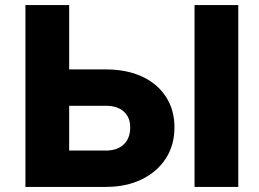

<svg xmlns="http://www.w3.org/2000/svg" viewBox="-20 -735 1019 755"><path d="M80 0V-715H252V-129L240 -143H397Q441 -143 466.5 -167Q492 -191 492 -234Q492 -274 466.5 -296.5Q441 -319 397 -319H161V-462H396Q478 -462 538.5 -434Q599 -406 632.5 -354.5Q666 -303 666 -234Q666 -165 632.5 -112.5Q599 -60 538 -30Q477 0 396 0ZM917 0H745V-715H917Z"/></svg>

Font: Wix Madefor Display ExtraBold
Style: Regular
Weight: 800
Designer: Dalton Maag Ltd
Foundry: Dalton Maag Ltd
Version: Version 3.100